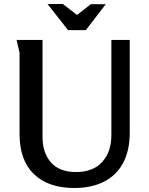

<svg xmlns="http://www.w3.org/2000/svg" viewBox="-20 -930 747 962"><path d="M193 -730V-244Q193 -164 235.5 -116Q278 -68 361 -68Q446 -68 492 -118.5Q538 -169 538 -253V-730H630V-266Q630 -174 596 -112Q562 -50 499.5 -19Q437 12 353 12Q222 12 150 -57.5Q78 -127 78 -258V-666L63 -730ZM366 -855 435 -909H510L410 -779H321L218 -910H295Z"/></svg>

Font: Rosario Light SemiBold
Style: Regular
Weight: 600
Version: Version 1.101; ttfautohint (v1.8.1.43-b0c9)